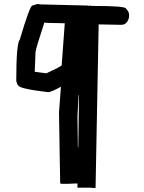

<svg xmlns="http://www.w3.org/2000/svg" viewBox="-20 -742 733 974"><path d="M169.9 -721.7 185.5 -719.7 423.8 -713.9 431.6 -711.9 433.6 -713.9 449.2 -711.9Q619.1 -711.9 619.1 -698.2Q634.8 -682.6 634.8 -667V-655.3Q625.5 -616.2 595.7 -616.2H587.9L480.5 -618.2L464.8 210L462.9 211.9L433.6 210H373V188.5L324.2 190.4H289.1L285.2 186.5L279.3 -170.9L289.1 -301.8Q238.3 -274.4 224.6 -274.4Q72.3 -292.5 72.3 -309.6Q66.9 -312 62.5 -331.1Q62.5 -522 80.1 -540Q131.3 -713.9 144.5 -713.9ZM205.1 -627.9Q160.2 -491.2 160.2 -477.5L156.2 -377.9L214.8 -370.1Q292 -405.3 293 -411.1L308.6 -624L216.8 -626H214.8ZM378.9 -258.8 373 -151.4 375 4.9H377L380.9 -249V-258.8Z"/></svg>

Font: ww_drahtTSB
Style: Regular
Weight: 400
Designer: Dr. Wolfgang Wiebecke
Version: Version 1.06 May 21, 2010, initial release